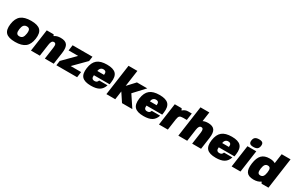

<svg xmlns="http://www.w3.org/2000/svg" viewBox="199 -2250 5759 3777"><g transform="rotate(30 3079.0 -361.5)"><path d="M379.9 -509.8Q530.8 -509.8 590.6 -448.2Q650.4 -386.7 631.3 -250Q612.3 -113.8 534.9 -52Q457.5 9.8 306.6 9.8Q155.3 9.8 95.7 -51.8Q36.1 -113.3 55.2 -250Q74.2 -386.7 151.1 -448.2Q228 -509.8 379.9 -509.8ZM326.2 -127.9Q371.1 -127.9 395.8 -157Q420.4 -186 429.2 -250Q438 -314 421.6 -343Q405.3 -372.1 360.4 -372.1Q314.5 -372.1 289.8 -343Q265.1 -314 256.3 -250Q247.6 -186 264.2 -157Q280.8 -127.9 326.2 -127.9Z M907.7 -469.2H908.7Q961.4 -509.8 1051.3 -509.8Q1157.7 -509.8 1198 -452.9Q1238.3 -396 1220.7 -270L1182.6 0H981L1018.6 -270Q1026.4 -323.7 1015.9 -347.9Q1005.4 -372.1 975.1 -372.1Q945.8 -372.1 929 -347.7Q912.1 -323.2 904.8 -270L866.7 0H665.5L735.8 -500H892.1Z M1494.6 -127H1731.4L1713.9 0H1242.7L1257.3 -106L1522 -373H1305.2L1322.8 -500H1773.9L1758.8 -394Z M2337.4 -199.2H1980.5Q1967.8 -106 2046.4 -106Q2076.2 -106 2094.5 -119.1Q2112.8 -132.3 2122.1 -161.1H2312Q2283.7 -71.3 2216.8 -30.8Q2149.9 9.8 2029.8 9.8Q1883.8 9.8 1826.7 -51.8Q1769.5 -113.3 1788.6 -250Q1807.6 -386.7 1882.3 -448.2Q1957 -509.8 2103 -509.8Q2248.5 -509.8 2306.2 -448.2Q2363.8 -386.7 2344.7 -251ZM2084 -394Q2048.8 -394 2025.4 -370.4Q2002 -346.7 1996.1 -305.2H2149.4Q2155.8 -351.6 2139.9 -372.8Q2124 -394 2084 -394Z M2678.7 -700.2 2626.5 -330.1 2784.2 -500H3018.6L2795.4 -259.8L2968.3 0H2733.9L2606.9 -191.9L2580.1 0H2378.9L2477.5 -700.2Z M3531.7 -199.2H3174.8Q3162.1 -106 3240.7 -106Q3270.5 -106 3288.8 -119.1Q3307.1 -132.3 3316.4 -161.1H3506.3Q3478 -71.3 3411.1 -30.8Q3344.2 9.8 3224.1 9.8Q3078.1 9.8 3021 -51.8Q2963.9 -113.3 2982.9 -250Q3002 -386.7 3076.7 -448.2Q3151.4 -509.8 3297.4 -509.8Q3442.9 -509.8 3500.5 -448.2Q3558.1 -386.7 3539.1 -251ZM3278.3 -394Q3243.2 -394 3219.7 -370.4Q3196.3 -346.7 3190.4 -305.2H3343.8Q3350.1 -351.6 3334.2 -372.8Q3318.4 -394 3278.3 -394Z M3918 -351.1Q3861.8 -351.1 3840.1 -331.5Q3818.4 -312 3809.6 -250L3774.4 0H3573.2L3643.6 -500H3799.8L3820.3 -460Q3875 -509.8 3939.9 -509.8H4024.9L4002.9 -351.1Z M4013.2 0 4111.8 -700.2H4313L4282.7 -485.8Q4329.1 -509.8 4397.9 -509.8Q4504.4 -509.8 4544.7 -452.9Q4585 -396 4567.4 -270L4529.3 0H4327.1L4365.2 -270Q4372.6 -323.7 4362.5 -347.9Q4352.5 -372.1 4321.8 -372.1Q4293 -372.1 4276.4 -347.7Q4259.8 -323.2 4252.4 -270L4214.4 0Z M5173.3 -199.2H4816.4Q4803.7 -106 4882.3 -106Q4912.1 -106 4930.4 -119.1Q4948.7 -132.3 4958 -161.1H5147.9Q5119.6 -71.3 5052.7 -30.8Q4985.8 9.8 4865.7 9.8Q4719.7 9.8 4662.6 -51.8Q4605.5 -113.3 4624.5 -250Q4643.6 -386.7 4718.3 -448.2Q4793 -509.8 4939 -509.8Q5084.5 -509.8 5142.1 -448.2Q5199.7 -386.7 5180.7 -251ZM4919.9 -394Q4884.8 -394 4861.3 -370.4Q4837.9 -346.7 4832 -305.2H4985.4Q4991.7 -351.6 4975.8 -372.8Q4960 -394 4919.9 -394Z M5424.8 0H5224.1L5294.4 -500H5495.1ZM5428.2 -732.9Q5485.4 -732.9 5508.1 -710.4Q5530.8 -688 5523.9 -639.2Q5517.1 -589.4 5487.8 -567.1Q5458.5 -544.9 5400.4 -544.9Q5343.3 -544.9 5320.6 -567.1Q5297.9 -589.4 5304.7 -639.2Q5311.5 -688 5341.1 -710.4Q5370.6 -732.9 5428.2 -732.9Z M5723.1 9.8Q5607.4 9.8 5563.7 -52Q5520 -113.8 5539.1 -250Q5558.1 -386.7 5619.1 -448.2Q5680.2 -509.8 5796.4 -509.8Q5879.4 -509.8 5925.3 -479L5956.1 -700.2H6158.2L6060.1 0H5903.8L5884.3 -37.1Q5824.2 9.8 5723.1 9.8ZM5799.8 -127.9Q5839.8 -127.9 5861.8 -156.7Q5883.8 -185.5 5893.1 -250Q5902.3 -314.5 5888.2 -343.3Q5874 -372.1 5834 -372.1Q5793.5 -372.1 5771.5 -343.3Q5749.5 -314.5 5740.2 -250Q5731 -185.5 5745.1 -156.7Q5759.3 -127.9 5799.8 -127.9Z"/></g></svg>

Font: Fivo Sans Black
Style: Regular
Weight: 900
Designer: Alexander Slobzheninov
Foundry: Alexander Slobzheninov
Version: 1.0